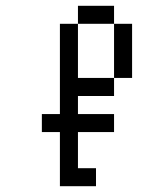

<svg xmlns="http://www.w3.org/2000/svg" viewBox="-20 -520 540 665"><path d="M312.5 125V62.5H250Q250 62.5 250 -62.5H375V-125H250V-187.5H375V-250H250V-437.5H187.5V-125H125V-62.5H187.5V125ZM375 -250H437.5V-437.5H375ZM250 -437.5H375V-500H250Z"/></svg>

Font: Unifont
Style: Regular
Weight: 500
Version: Version 15.1.04